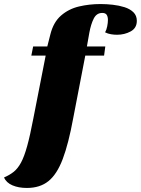

<svg xmlns="http://www.w3.org/2000/svg" viewBox="-113 -740 697 950"><path d="M20 190Q-21 190 -51.5 177Q-82 164 -93 138Q-65 126 -45 110Q-25 94 -9 64.5Q7 35 21.5 -17.5Q36 -70 52 -154L113 -465H42L51 -510H121L136 -569Q151 -630 189 -663Q227 -696 278 -708Q329 -720 385 -720Q414 -720 445 -716.5Q476 -713 503 -704.5Q530 -696 547 -679.5Q564 -663 564 -637Q564 -601 533.5 -584.5Q503 -568 466 -568Q452 -568 436.5 -570.5Q421 -573 407 -580Q414 -592 417.5 -610Q421 -628 421 -641Q421 -657 415 -666.5Q409 -676 393 -676Q365 -676 351 -648.5Q337 -621 329 -578L317 -510H408L402 -465H309L249 -154Q226 -29 197.5 46.5Q169 122 127 156Q85 190 20 190Z"/></svg>

Font: Sansita Swashed ExtraBold
Style: Regular
Weight: 800
Designer: Pablo Cosgaya
Foundry: Omnibus-Type
Version: Version 1.003; ttfautohint (v1.8.3)